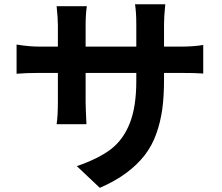

<svg xmlns="http://www.w3.org/2000/svg" viewBox="-20 -816 1040 899"><path d="M748 -597.7H822.3Q887.7 -597.7 931.6 -605.5V-471.7Q898.4 -474.6 822.3 -474.6H748V-442.4Q748 -364.3 739.7 -304.2Q731.4 -244.1 711.4 -188.5Q691.4 -132.8 657.2 -88.9Q623 -44.9 571.3 -6.3Q519.5 32.2 447.3 63.5L339.8 -38.1Q441.4 -73.2 499 -117.2Q556.6 -161.1 587.4 -238.3Q618.2 -315.4 618.2 -436.5V-474.6H380.9V-338.9Q380.9 -312.5 384.8 -234.4H245.1Q251 -273.4 251 -338.9V-474.6H166Q102.5 -474.6 57.6 -470.7V-607.4Q116.2 -597.7 166 -597.7H251V-697.3Q251 -731.4 245.1 -787.1H386.7Q380.9 -750 380.9 -696.3V-597.7H618.2V-703.1Q618.2 -756.8 612.3 -795.9H753.9Q748 -737.3 748 -703.1Z"/></svg>

Font: Nasu
Style: Bold
Weight: 700
Designer: Ryoko NISHIZUKA (kana &amp; ideographs); Paul D. Hunt (Latin, Greek &amp; Cyrillic); Wenlong ZHANG (bopomofo); Sandoll C
Version: Version 2014.1215